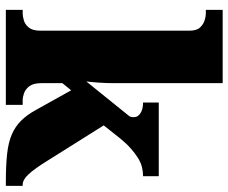

<svg xmlns="http://www.w3.org/2000/svg" viewBox="-84 -716 800 673"><g transform="rotate(90 316.5 -380.0)"><path d="M15 0V-59H29Q37 -59 51.5 -63Q66 -67 77 -80.5Q88 -94 88 -120V-644Q88 -669 76.5 -681Q65 -693 51 -697Q37 -701 29 -701H15V-760H272V-379Q272 -366 271.5 -351.5Q271 -337 270 -324Q269 -311 268 -300Q267 -289 266 -282L383 -427Q388 -432 389.5 -436.5Q391 -441 391 -444.5Q391 -448 391 -450Q391 -463 377 -472Q363 -481 340 -481V-536H598V-481Q582 -481 566 -477Q550 -473 534 -463Q518 -453 501 -438Q484 -423 466 -401L420 -343L545 -144Q571 -102 590.5 -80.5Q610 -59 628 -59H632V0H619Q560 0 519.5 -4.5Q479 -9 451.5 -21Q424 -33 403.5 -53.5Q383 -74 365 -107L297 -229L272 -198V-124Q272 -96 283 -82Q294 -68 308 -63.5Q322 -59 330 -59H348V0Z"/></g></svg>

Font: Noto Serif Khmer SemiCondensed Black
Style: Regular
Weight: 900
Width: 4
Designer: Danh Hong and the Monotype Design Team
Foundry: Monotype Imaging Inc.
Version: Version 2.004